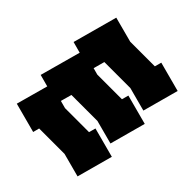

<svg xmlns="http://www.w3.org/2000/svg" viewBox="-106 -694 887 887"><g transform="rotate(-45 337.5 -250.0)"><path d="M191 0 15 -48 46 -164V-330L15 -338L54 -484L210 -441L226 -500L426 -445L441 -500L660 -440L627 -316V-155L660 -146L621 0L445 -48L476 -164V-334L421 -349L412 -316V-155L445 -146L406 0L230 -48L261 -164V-334L207 -349L197 -312V-155L230 -146Z"/></g></svg>

Font: Blaka
Style: Regular
Weight: 400
Designer: Mohamed Gaber
Foundry: Kief Type Foundry
Version: Version 1.003; ttfautohint (v1.8.4.7-5d5b)